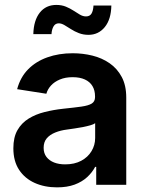

<svg xmlns="http://www.w3.org/2000/svg" viewBox="-20 -769 609 799"><path d="M217.3 10.7Q165.5 10.7 124.3 -7.8Q83 -26.4 59.3 -62.5Q35.6 -98.6 35.6 -151.9Q35.6 -197.8 52.7 -227.5Q69.8 -257.3 99.1 -275.4Q128.4 -293.5 165.3 -302.7Q202.1 -312 242.2 -316.4Q289.6 -321.3 318.8 -325.4Q348.1 -329.6 361.8 -338.1Q375.5 -346.7 375.5 -364.7V-367.7Q375.5 -393.1 364.7 -410.9Q354 -428.7 333.3 -438.2Q312.5 -447.8 282.2 -447.8Q252 -447.8 229.2 -438.2Q206.5 -428.7 192.4 -413.3Q178.2 -397.9 172.9 -378.9L51.3 -397.9Q64.5 -447.3 96.7 -480.2Q128.9 -513.2 176.8 -530.3Q224.6 -547.4 282.7 -547.4Q324.7 -547.4 364.5 -537.6Q404.3 -527.8 436 -505.9Q467.8 -483.9 486.6 -448.7Q505.4 -413.6 505.4 -362.8V0H380.4V-74.7H376Q363.8 -51.3 342.5 -31.7Q321.3 -12.2 290.3 -0.7Q259.3 10.7 217.3 10.7ZM251.5 -85Q290 -85 317.9 -99.9Q345.7 -114.7 360.8 -139.9Q376 -165 376 -194.8V-256.3Q369.6 -251.5 356 -247.6Q342.3 -243.7 325 -240.2Q307.6 -236.8 290.3 -234.4Q272.9 -231.9 259.8 -230Q231.9 -226.6 209.7 -217.5Q187.5 -208.5 174.6 -193.4Q161.6 -178.2 161.6 -153.8Q161.6 -131.3 173.3 -116Q185.1 -100.6 205.1 -92.8Q225.1 -85 251.5 -85ZM348.1 -624Q326.7 -624 308.3 -631.1Q290 -638.2 275.4 -647.7Q260.7 -657.2 248 -664.6Q235.4 -671.9 224.6 -671.9Q210 -671.9 202.6 -658.9Q195.3 -646 194.3 -627H118.7Q120.1 -684.1 145.5 -716.3Q170.9 -748.5 214.4 -748.5Q236.8 -748.5 254.4 -741.2Q272 -733.9 286.1 -724.6Q300.3 -715.3 312.7 -708Q325.2 -700.7 337.9 -700.7Q353.5 -700.7 360.6 -712.2Q367.7 -723.6 369.1 -746.1H443.4Q442.4 -688.5 416 -656.2Q389.6 -624 348.1 -624Z"/></svg>

Font: V-Inter
Style: SemiBold-600
Weight: 600
Designer: Rasmus Andersson
Foundry: rsms
Version: Version 4.000;git-4146feb